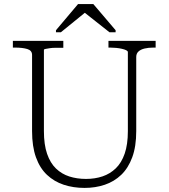

<svg xmlns="http://www.w3.org/2000/svg" viewBox="-20 -910 825 940"><path d="M195 -268Q195 -202 210.5 -157Q226 -112 254 -85Q282 -58 319.5 -46Q357 -34 401 -34Q445 -34 482 -46.5Q519 -59 547 -86Q575 -113 590.5 -158Q606 -203 606 -268V-655Q606 -660 598 -664Q590 -668 577 -671Q564 -674 549 -675.5Q534 -677 520 -677H511V-710H742V-677H731Q707 -677 688 -672.5Q669 -668 658 -658Q647 -648 647 -631V-268Q647 -193 627.5 -140Q608 -87 573.5 -54Q539 -21 493 -5.5Q447 10 394 10Q339 10 292 -5.5Q245 -21 210 -54Q175 -87 156 -140Q137 -193 137 -268V-641Q137 -663 113.5 -670Q90 -677 54 -677H43V-710H290V-676H281Q267 -676 251.5 -676Q236 -676 223.5 -674Q211 -672 203 -670.5Q195 -669 195 -666ZM437 -890H362L254 -762V-752H278L412 -861H378L516 -752H546V-762Z"/></svg>

Font: Roboto Serif 36pt ExtraLight
Style: Regular
Weight: 250
Designer: Greg Gazdowicz
Foundry: Commercial Type
Version: Version 1.008